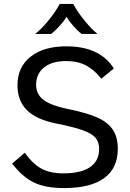

<svg xmlns="http://www.w3.org/2000/svg" viewBox="-20 -947 663 978"><path d="M42 -114 106 -169Q148 -111 192 -87.5Q236 -64 303 -64Q392 -64 438.5 -95.5Q485 -127 485 -188Q485 -223 466.5 -245Q448 -267 402 -283.5Q356 -300 266 -318Q165 -338 117 -386Q69 -434 69 -513Q69 -605 135.5 -658Q202 -711 318 -711Q489 -711 560 -598L496 -546Q461 -591 418.5 -613.5Q376 -636 317 -636Q245 -636 204.5 -603.5Q164 -571 164 -515Q164 -465 204 -436.5Q244 -408 325 -392Q418 -373 472 -350Q526 -327 553 -289Q580 -251 580 -189Q580 -90 510.5 -39.5Q441 11 306 11Q210 11 151.5 -18Q93 -47 42 -114ZM284 -927H353Q376 -884 412.5 -840Q449 -796 477 -774H396Q374 -791 351.5 -817Q329 -843 319 -862Q309 -843 285.5 -817Q262 -791 241 -774H159Q188 -796 225 -840.5Q262 -885 284 -927Z"/></svg>

Font: KoHo Medium
Style: Regular
Weight: 500
Version: Version 1.000; ttfautohint (v1.6)